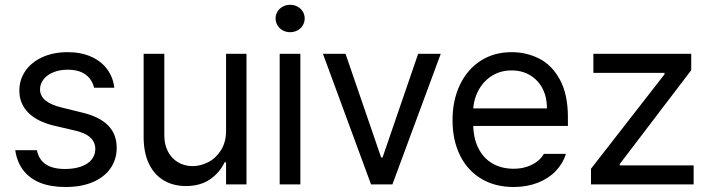

<svg xmlns="http://www.w3.org/2000/svg" viewBox="-20 -749 2882 780"><path d="M326.7 -446.8C344.6 -434.1 356.4 -416 362.3 -392.6H444.3C441.1 -421.2 431.3 -446.5 415 -468.3C398.8 -490.1 377 -507 349.6 -519C322.3 -531.1 290.7 -537.1 254.9 -537.1C216.5 -537.1 182.5 -530.4 152.8 -517.1C123.2 -503.7 100.1 -485.2 83.5 -461.4C66.9 -437.7 58.6 -410.8 58.6 -380.9C58.6 -345.7 70.6 -315.9 94.7 -291.5C118.8 -267.1 154 -249.3 200.2 -238.3L280.3 -219.7C310.2 -213.2 332.2 -203.6 346.2 -190.9C360.2 -178.2 367.2 -162.4 367.2 -143.6C367.2 -127.3 362.1 -113 352.1 -100.6C342 -88.2 327.6 -78.8 309.1 -72.3C290.5 -65.8 268.9 -62.5 244.1 -62.5C210.9 -62.5 184.9 -68.8 166 -81.5C147.1 -94.2 135.1 -113.3 129.9 -138.7H42C46.5 -106.8 57.5 -79.6 74.7 -57.1C92 -34.7 114.9 -17.7 143.6 -6.3C172.2 5 206.4 10.7 246.1 10.7C289.7 10.7 327.1 3.9 358.4 -9.8C389.6 -23.4 413.4 -42.3 429.7 -66.4C446 -90.5 454.1 -117.8 454.1 -148.4C454.1 -185.5 442.4 -216 418.9 -239.7C395.5 -263.5 360 -280.9 312.5 -292L233.4 -311.5C202.8 -318.7 180 -328.5 165 -340.8C150.1 -353.2 142.6 -368.2 142.6 -385.7C142.6 -400.7 147.5 -414.4 157.2 -426.8C167 -439.1 180.3 -448.7 197.3 -455.6C214.2 -462.4 233.4 -465.8 254.9 -465.8C284.8 -465.8 308.8 -459.5 326.7 -446.8Z M898.4 -530.3V-217.8C898.4 -187.2 891.6 -161 877.9 -139.2C864.3 -117.4 847 -101.1 826.2 -90.3C805.3 -79.6 784.2 -74.2 762.7 -74.2C740.6 -74.2 720.7 -79.4 703.1 -89.8C685.5 -100.3 671.9 -114.9 662.1 -133.8C652.3 -152.7 647.5 -174.5 647.5 -199.2V-530.3H563.5V-193.4C563.5 -149.7 570.8 -113 585.4 -83C600.1 -53.1 620.3 -30.6 646 -15.6C671.7 -0.7 701.5 6.8 735.4 6.8C773.8 6.8 806.2 -2.1 832.5 -20C858.9 -37.9 878.9 -61.2 892.6 -89.8H898.4V0H981.4V-530.3Z M1116.2 -530.3V0H1200.2V-530.3ZM1128.9 -625.5C1138 -620.6 1147.8 -618.2 1158.2 -618.2C1169.3 -618.2 1179.4 -620.6 1188.5 -625.5C1197.6 -630.4 1204.8 -637.2 1210 -646C1215.2 -654.8 1217.8 -664.1 1217.8 -673.8C1217.8 -684.2 1215.2 -693.7 1210 -702.1C1204.8 -710.6 1197.6 -717.3 1188.5 -722.2C1179.4 -727.1 1169.3 -729.5 1158.2 -729.5C1147.8 -729.5 1138 -727.1 1128.9 -722.2C1119.8 -717.3 1112.6 -710.6 1107.4 -702.1C1102.2 -693.7 1099.6 -684.2 1099.6 -673.8C1099.6 -664.1 1102.2 -654.8 1107.4 -646C1112.6 -637.2 1119.8 -630.4 1128.9 -625.5Z M1574.2 0 1770.5 -530.3H1678.7L1534.2 -109.4H1528.3L1383.8 -530.3H1292L1487.3 0Z M1935.1 -22.9C1972.5 -0.5 2016.3 10.7 2066.4 10.7C2102.2 10.7 2134.8 5 2164.1 -6.3C2193.4 -17.7 2217.8 -33.5 2237.3 -53.7C2256.8 -73.9 2270.8 -97.3 2279.3 -124H2189.5C2182.9 -112.3 2174 -102.1 2162.6 -93.3C2151.2 -84.5 2137.4 -77.3 2121.1 -71.8C2104.8 -66.2 2086.6 -63.5 2066.4 -63.5C2033.9 -63.5 2005.2 -70.6 1980.5 -85C1955.7 -99.3 1936.5 -120.3 1922.9 -147.9C1909.2 -175.6 1902.3 -209 1902.3 -248V-295.9C1902.3 -325.2 1908.9 -352.7 1921.9 -378.4C1934.9 -404.1 1953.1 -424.6 1976.6 -439.9C2000 -455.2 2027.3 -462.9 2058.6 -462.9C2087.2 -462.9 2112.5 -456.2 2134.3 -442.9C2156.1 -429.5 2172.9 -411.3 2184.6 -388.2C2196.3 -365.1 2202.1 -338.5 2202.1 -308.6H1877V-237.3H2287.1V-272.5C2287.1 -334.3 2276.4 -385.1 2254.9 -424.8C2233.4 -464.5 2205.4 -493.2 2170.9 -510.7C2136.4 -528.3 2099 -537.1 2058.6 -537.1C2011.1 -537.1 1969.2 -525.6 1933.1 -502.4C1897 -479.3 1868.8 -446.8 1848.6 -404.8C1828.5 -362.8 1818.4 -314.8 1818.4 -260.7C1818.4 -206.7 1828.5 -159.2 1848.6 -118.2C1868.8 -77.1 1897.6 -45.4 1935.1 -22.9Z M2380.9 -63.5V0H2797.9V-77.1H2498V-83L2788.1 -463.9V-530.3H2390.6V-453.1H2679.7V-447.3Z"/></svg>

Font: Pretendard Variable
Style: Regular
Weight: 400
Designer: Base glyphs from Inter by Rasmus Andersson; Hangeul glyphs from Noto Sans CJK(Source Han Sans) by Jang Soo-young and Kan
Foundry: Kil Hyung-jin
Version: Version 1.309;Glyphs 3.2 (3225)